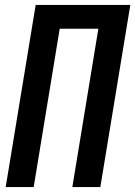

<svg xmlns="http://www.w3.org/2000/svg" viewBox="-20 -755 546 775"><path d="M3 0 124 -735H506L385 0H272L377 -639H221L116 0Z"/></svg>

Font: Iosevka Term Curly Oblique
Style: Bold
Weight: 700
Italic angle: -9°
Designer: Belleve Invis
Foundry: Belleve Invis
Version: Version 32.3.0